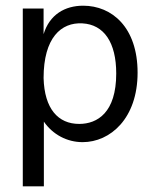

<svg xmlns="http://www.w3.org/2000/svg" viewBox="-20 -487 540 674"><path d="M60 167H134V-60C165 -15 215 12 270 12C367 12 463 -71 463 -232C463 -391 373 -467 272 -467C208 -467 154 -436 133 -367V-457H60ZM258 -52C184 -52 136 -105 133 -213C133 -355 195 -409 269 -405C345 -401 388 -338 388 -229C388 -92 322 -52 258 -52Z"/></svg>

Font: Inconsolata
Style: Regular
Weight: 400
Monospace: yes
Designer: Raph Levien, Cyreal, Brenton Simpson
Foundry: Raph Levien, Cyreal, Google
Version: Version 3.100